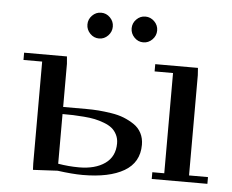

<svg xmlns="http://www.w3.org/2000/svg" viewBox="-47 -672 890 735"><g transform="rotate(5 397.5 -304.5)"><path d="M32.2 -411.1V-439H196.8L199.2 -411.1V-245.1H288.1Q313 -245.1 335.2 -243.4Q357.4 -241.7 384.5 -237.5Q411.6 -233.4 433.1 -224.9Q454.6 -216.3 473.1 -203.9Q491.7 -191.4 502 -171.6Q512.2 -151.9 512.2 -127Q512.2 -59.1 455.1 -25.6Q397.9 7.8 295.9 7.8Q256.8 7.8 199.2 0L105 4.9L104 -20V-411.1ZM199.2 -26.9Q239.7 -20 279.8 -20Q341.8 -20 379.4 -46.6Q417 -73.2 417 -124Q417 -142.6 409.4 -157.5Q401.9 -172.4 390.1 -181.9Q378.4 -191.4 359.6 -198.5Q340.8 -205.6 323.5 -209.2Q306.2 -212.9 281.7 -214.8Q257.3 -216.8 240.2 -217.3Q223.1 -217.8 199.2 -217.8ZM278.6 -533Q264.2 -547.9 264.2 -567.9Q264.2 -587.9 278.6 -602.5Q293 -617.2 313 -617.2Q333 -617.2 347.4 -602.5Q361.8 -587.9 361.8 -567.9Q361.8 -547.9 347.4 -533Q333 -518.1 313 -518.1Q293 -518.1 278.6 -533ZM448.5 -533Q434.1 -547.9 434.1 -567.9Q434.1 -587.9 448.5 -602.5Q462.9 -617.2 482.9 -617.2Q502.9 -617.2 517.6 -602.5Q532.2 -587.9 532.2 -567.9Q532.2 -547.9 517.6 -533Q502.9 -518.1 482.9 -518.1Q462.9 -518.1 448.5 -533ZM536.1 -411.1V-439H700.2L702.1 -411.1V-25.9H774.9V0H561V-25.9H606.9V-411.1Z"/></g></svg>

Font: Dehuti
Style: Bold
Weight: 700
Version: Version 1.2